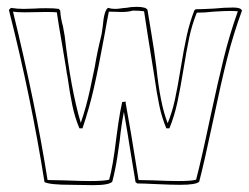

<svg xmlns="http://www.w3.org/2000/svg" viewBox="-20 -528 727 561"><path d="M164 -451 169 -423Q187 -267 216 -169Q232 -215 243.5 -268.5Q255 -322 257 -333Q264 -376 275 -420Q277 -428 278 -435.5Q279 -443 280 -449Q284 -499 296 -505Q305 -502 316 -502Q324 -502 333.5 -503.5Q343 -505 348 -505Q363 -508 379 -508Q407 -508 411 -499Q415 -473 422 -432Q431 -379 437 -331Q448 -223 470 -168Q483 -200 491 -236.5Q499 -273 508 -329Q517 -384 525.5 -423Q534 -462 548 -498L552 -501Q570 -501 606 -503Q635 -506 662 -506Q684 -506 687 -497Q662 -429 644 -358Q626 -287 603 -177Q576 -50 562 3Q553 12 506 12Q482 12 438 10Q398 8 381 8L376 4L359 -99Q354 -133 342 -201Q334 -160 330 -119Q329 -110 323 -70.5Q317 -31 308 3Q298 13 253 13L188 12Q125 12 110 4Q71 -243 6 -499L12 -505Q30 -502 49 -502L82 -503Q93 -504 115 -504Q140 -504 152 -502L156 -497Q157 -476 164 -451ZM115 -493 52 -492Q29 -492 18 -494Q84 -224 119 -2L167 -1Q217 1 243 1Q284 1 299 -3Q310 -42 320 -126Q321 -136 326 -169.5Q331 -203 337 -230L348 -231L347 -228Q360 -159 385 -2L429 -1Q475 1 501 1Q540 1 553 -3Q569 -64 595 -188Q617 -290 634 -359Q651 -428 675 -495Q667 -496 651 -496Q636 -496 604 -494Q580 -491 555 -491Q541 -456 533 -418.5Q525 -381 516 -325Q507 -270 498.5 -230Q490 -190 475 -153H466Q453 -184 445.5 -219.5Q438 -255 431 -305L427 -330Q409 -440 401 -495Q390 -497 368 -497Q355 -493 336 -493L298 -494Q294 -475 285 -424Q268 -331 254.5 -271.5Q241 -212 221 -153H212Q199 -184 191.5 -219.5Q184 -255 177 -305Q175 -313 173 -329L163 -389Q151 -457 146 -492Q136 -493 115 -493Z"/></svg>

Font: Londrina Outline
Style: Regular
Weight: 400
Designer: Marcelo Magalhaes
Foundry: Marcelo Magalhães
Version: Version 1.002